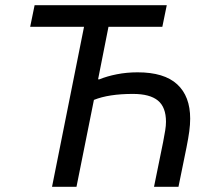

<svg xmlns="http://www.w3.org/2000/svg" viewBox="-20 -718 814 738"><path d="M303 -615H96L113 -698H621L604 -615H397L357 -413H362Q391 -425 429 -432.5Q467 -440 509 -440Q611 -440 661 -394Q711 -348 711 -262Q711 -239 707.5 -213Q704 -187 697 -152L666 0H572L607 -172Q612 -198 615 -216.5Q618 -235 618 -250Q618 -306 587 -331.5Q556 -357 491 -357Q398 -357 341 -334L274 0H180Z"/></svg>

Font: IBM Plex Sans Text
Style: Italic
Weight: 450
Italic angle: -11°
Designer: Mike Abbink, Paul van der Laan, Pieter van Rosmalen
Foundry: Bold Monday
Version: Version 3.005